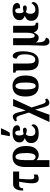

<svg xmlns="http://www.w3.org/2000/svg" viewBox="1492 -2328 1076 4100"><g transform="rotate(-90 2030.0 -278.0)"><path d="M265 10Q294 10 316 2Q338 -6 353 -16V-95Q326 -84 295 -84Q250 -84 250 -166Q250 -210 253 -265.5Q256 -321 262 -407H417V-536H145Q89 -536 50 -486.5Q11 -437 11 -322H60Q60 -357 75.5 -382Q91 -407 128 -407H199Q183 -317 174.5 -250.5Q166 -184 166 -126Q166 -63 189 -26.5Q212 10 265 10Z M514 240H661V49Q661 22 660.5 0Q660 -22 659 -35Q679 -16 705 -2.5Q731 11 766 11Q848 11 905 -53.5Q962 -118 962 -258Q962 -398 901 -473.5Q840 -549 736 -549Q621 -549 567.5 -478.5Q514 -408 514 -286ZM730 -56Q705 -56 689 -71Q673 -86 661 -105V-293Q661 -379 676 -432Q691 -485 732 -485Q812 -485 812 -260Q812 -146 789 -101Q766 -56 730 -56Z M1173 -606H1245Q1271 -646 1296 -693Q1321 -740 1338 -784V-796H1207Q1200 -754 1190.5 -707.5Q1181 -661 1173 -621ZM1230 10Q1336 10 1380.5 -25.5Q1425 -61 1425 -102Q1425 -131 1402 -144Q1383 -115 1350.5 -88Q1318 -61 1266 -61Q1175 -61 1175 -165Q1175 -208 1187.5 -231.5Q1200 -255 1216 -264Q1251 -244 1294 -244Q1353 -244 1353 -288Q1353 -308 1338 -317Q1323 -326 1302 -326Q1278 -326 1259 -321.5Q1240 -317 1224 -311Q1207 -315 1197 -341.5Q1187 -368 1187 -405Q1187 -491 1241 -491Q1294 -491 1294 -386Q1362 -386 1384 -404.5Q1406 -423 1406 -450Q1406 -487 1373.5 -517.5Q1341 -548 1242 -548Q1146 -548 1092.5 -509Q1039 -470 1039 -401Q1039 -355 1064 -328.5Q1089 -302 1126 -289V-284Q1084 -271 1054.5 -239Q1025 -207 1025 -147Q1025 -75 1076 -32.5Q1127 10 1230 10Z M1474 240H1630L1741 -67L1789 116Q1806 175 1826 206.5Q1846 238 1888 238Q1915 238 1937 223Q1959 208 1977 191L1960 147Q1941 160 1919 160Q1894 160 1880.5 139Q1867 118 1853 73L1785 -141L1967 -536H1817L1721 -267L1681 -424Q1664 -491 1641.5 -516.5Q1619 -542 1586 -542Q1560 -542 1533 -526Q1506 -510 1487 -493L1506 -453Q1514 -458 1525.5 -462.5Q1537 -467 1550 -467Q1577 -467 1591.5 -444.5Q1606 -422 1620 -378L1676 -199Z M2242 10Q2468 10 2468 -270Q2468 -411 2408 -480Q2348 -549 2245 -549Q2019 -549 2019 -270Q2019 -129 2078.5 -59.5Q2138 10 2242 10ZM2244 -53Q2170 -53 2170 -270Q2170 -485 2243 -485Q2318 -485 2318 -270Q2318 -164 2301.5 -108.5Q2285 -53 2244 -53Z M2774 10Q2853 10 2899 -36Q2945 -82 2965 -158Q2985 -234 2985 -322Q2985 -432 2957.5 -488Q2930 -544 2888 -544Q2855 -544 2841 -520Q2827 -496 2827 -464Q2857 -456 2888.5 -419.5Q2920 -383 2920 -288Q2920 -186 2891 -124.5Q2862 -63 2807 -63Q2764 -63 2744 -96.5Q2724 -130 2724 -210V-536H2529V-483H2534Q2560 -483 2568.5 -470.5Q2577 -458 2577 -419V-217Q2577 -112 2623 -51Q2669 10 2774 10Z M3189 240Q3227 240 3250.5 217.5Q3274 195 3274 163Q3209 153 3190 99.5Q3171 46 3173 -52Q3206 10 3271 10Q3315 10 3340 -18.5Q3365 -47 3385 -93H3389Q3401 -52 3433 -26Q3465 0 3512 0H3595V-53H3587Q3553 -53 3541 -71Q3529 -89 3529 -134V-536H3381V-229Q3381 -160 3364 -117.5Q3347 -75 3318 -75Q3287 -75 3275.5 -111.5Q3264 -148 3264 -200V-536H3115V-225Q3115 -100 3110 -25.5Q3105 49 3105 109Q3105 182 3130.5 211Q3156 240 3189 240Z M3841 10Q3947 10 3991.5 -25.5Q4036 -61 4036 -102Q4036 -131 4013 -144Q3994 -115 3961.5 -88Q3929 -61 3877 -61Q3786 -61 3786 -165Q3786 -208 3798.5 -231.5Q3811 -255 3827 -264Q3862 -244 3905 -244Q3964 -244 3964 -288Q3964 -308 3949 -317Q3934 -326 3913 -326Q3889 -326 3870 -321.5Q3851 -317 3835 -311Q3818 -315 3808 -341.5Q3798 -368 3798 -405Q3798 -491 3852 -491Q3905 -491 3905 -386Q3973 -386 3995 -404.5Q4017 -423 4017 -450Q4017 -487 3984.5 -517.5Q3952 -548 3853 -548Q3757 -548 3703.5 -509Q3650 -470 3650 -401Q3650 -355 3675 -328.5Q3700 -302 3737 -289V-284Q3695 -271 3665.5 -239Q3636 -207 3636 -147Q3636 -75 3687 -32.5Q3738 10 3841 10Z"/></g></svg>

Font: Noto Serif ExtraCondensed Extra
Style: Regular
Weight: 800
Width: 3
Designer: Monotype Design Team
Foundry: Monotype Imaging Inc.
Version: Version 1.002